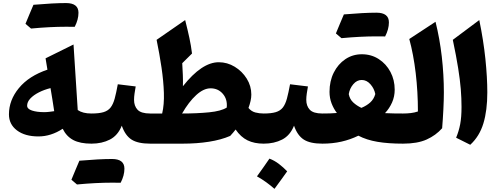

<svg xmlns="http://www.w3.org/2000/svg" viewBox="-20 -933 3249 1247"><path d="M288.1 -480.5 275.9 -554.2 457.5 -644 484.9 -218.3Q517.1 -195.8 573.7 -195.8H574.2V0H573.7Q500.5 0 456.1 -23.4Q411.6 -46.9 387.2 -96.7Q311 -46.9 229.5 -46.9Q142.1 -46.9 90.1 -86.2Q38.1 -125.5 38.1 -190.4Q38.1 -282.7 103 -361.3Q168 -439.9 288.1 -480.5ZM308.1 -360.8Q267.1 -350.6 232.4 -333Q197.8 -315.4 177 -293.2Q156.2 -271 156.2 -246.6Q156.2 -225.6 187.7 -215.1Q219.2 -204.6 267.1 -204.6Q284.2 -204.6 301.3 -206.8Q318.4 -209 332 -210.9Q325.7 -252.9 320.1 -288.1Q314.5 -323.2 308.1 -360.8ZM409.2 -759.3Q305.7 -759.3 181.6 -747.6L145.5 -778.3Q158.7 -810.1 171.4 -840.8Q184.1 -871.6 197.3 -901.9Q328.1 -913.1 408.9 -913.1Q489.7 -913.1 489.7 -850.1Q489.7 -806.2 465.3 -758.8Z M707.5 253.4Q604 253.4 480 265.1L443.8 234.4Q457 202.6 469.7 171.9Q482.4 141.1 495.6 110.8Q626.5 99.6 707.3 99.6Q788.1 99.6 788.1 162.6Q788.1 206.5 763.7 253.9ZM574.2 0Q563.5 0 558.1 -8.1Q552.7 -16.1 552.7 -38.6V-157.2Q552.7 -179.7 558.1 -187.7Q563.5 -195.8 574.2 -195.8Q623 -195.8 652.3 -204.6Q681.6 -213.4 698.2 -234.6Q714.8 -255.9 724.9 -292.7Q734.9 -329.6 745.1 -385.7L861.3 -371.6Q856.9 -347.7 853.8 -325.4Q850.6 -303.2 850.6 -284.7Q850.6 -244.6 873.5 -220.2Q896.5 -195.8 955.1 -195.8H955.6V0H955.1Q875.5 0 834.2 -26.6Q793 -53.2 771 -116.7Q745.6 -53.2 693.8 -26.6Q642.1 0 574.2 0Z M1400.9 -528.8Q1456.1 -528.8 1504.4 -499.5Q1552.7 -470.2 1582.5 -422.4Q1612.3 -374.5 1612.3 -318.8Q1612.3 -299.3 1607.4 -277.3Q1602.5 -255.4 1593.8 -231.9Q1612.3 -209.5 1638.2 -202.6Q1664.1 -195.8 1692.4 -195.8H1692.9V0H1692.4Q1631.8 0 1587.6 -21.5Q1543.5 -43 1510.3 -91.8Q1495.1 -71.8 1475.1 -50.3Q1416.5 -24.9 1337.6 -12.5Q1258.8 0 1167 0H955.6Q944.8 0 939.5 -8.1Q934.1 -16.1 934.1 -38.6V-157.2Q934.1 -179.7 939.5 -187.7Q944.8 -195.8 955.6 -195.8H1033.2Q1046.9 -253.4 1044.4 -329.6Q1042 -405.8 1029.1 -493.9Q1016.1 -582 997.1 -674.3L1182.6 -802.7Q1199.7 -734.9 1210.2 -686Q1220.7 -637.2 1227.1 -585.4L1163.6 -522.5Q1166 -483.9 1167.5 -445.3Q1168.9 -406.7 1168 -373Q1291 -528.8 1400.9 -528.8ZM1347.7 -359.4Q1302.2 -359.4 1254.2 -315.4Q1206.1 -271.5 1162.6 -195.8Q1260.7 -195.8 1338.6 -203.6Q1416.5 -211.4 1452.6 -234.4Q1458 -288.1 1427.2 -323.7Q1396.5 -359.4 1347.7 -359.4Z M1730 97.2Q1762.2 109.4 1791 131.3Q1819.8 153.3 1845.2 179.7Q1825.2 207.5 1804.7 236.1Q1784.2 264.6 1762.7 293.5Q1737.8 271.5 1709.5 251Q1681.2 230.5 1648.9 212.4Q1670.4 183.1 1690.4 154.3Q1710.4 125.5 1730 97.2ZM1692.9 0Q1682.1 0 1676.8 -8.1Q1671.4 -16.1 1671.4 -38.6V-157.2Q1671.4 -179.7 1676.8 -187.7Q1682.1 -195.8 1692.9 -195.8Q1741.7 -195.8 1771 -204.6Q1800.3 -213.4 1816.9 -234.6Q1833.5 -255.9 1843.5 -292.7Q1853.5 -329.6 1863.8 -385.7L1980 -371.6Q1975.6 -347.7 1972.4 -325.4Q1969.2 -303.2 1969.2 -284.7Q1969.2 -244.6 1992.2 -220.2Q2015.1 -195.8 2073.7 -195.8H2074.2V0H2073.7Q1994.1 0 1952.9 -26.6Q1911.6 -53.2 1889.6 -116.7Q1864.3 -53.2 1812.5 -26.6Q1760.7 0 1692.9 0Z M2330.1 -580.6Q2391.6 -580.6 2439.9 -549.3Q2488.3 -518.1 2515.9 -465.8Q2543.5 -413.6 2543.5 -350.6Q2543.5 -306.2 2526.4 -267.6Q2509.3 -229 2480.5 -198.2Q2504.9 -196.8 2537.4 -196.3Q2569.8 -195.8 2597.2 -195.8H2597.7V0H2597.2Q2501.5 0 2431.2 -12Q2360.8 -23.9 2307.6 -51.8Q2255.9 -26.4 2197.8 -13.2Q2139.6 0 2074.2 0Q2063.5 0 2058.1 -8.1Q2052.7 -16.1 2052.7 -38.6V-157.2Q2052.7 -179.7 2058.1 -187.7Q2063.5 -195.8 2074.2 -195.8Q2097.7 -195.8 2123.8 -196.5Q2149.9 -197.3 2168 -199.2Q2147 -226.6 2133.5 -261.5Q2120.1 -296.4 2120.1 -336.4Q2120.1 -406.2 2147.7 -461.4Q2175.3 -516.6 2222.9 -548.6Q2270.5 -580.6 2330.1 -580.6ZM2329.1 -413.6Q2297.9 -413.6 2274.4 -386Q2251 -358.4 2245.1 -321.8Q2251.5 -288.6 2274.2 -267.6Q2296.9 -246.6 2327.1 -232.4Q2361.3 -246.6 2384.8 -267.8Q2408.2 -289.1 2417.5 -322.3Q2410.2 -358.4 2385.7 -386Q2361.3 -413.6 2329.1 -413.6ZM2425.3 -696.8Q2321.8 -696.8 2197.8 -685.1L2161.6 -715.8Q2174.8 -747.6 2187.5 -778.3Q2200.2 -809.1 2213.4 -839.4Q2344.2 -850.6 2425 -850.6Q2505.9 -850.6 2505.9 -787.6Q2505.9 -743.7 2481.4 -696.3Z M2808.6 -791.5Q2835.9 -682.6 2849.4 -564.7Q2862.8 -446.8 2862.8 -332.5Q2862.8 -286.1 2859.6 -222.2Q2856.4 -158.2 2851.6 -100.1Q2810.5 -53.7 2751 -26.9Q2691.4 0 2597.7 0Q2586.9 0 2581.5 -8.1Q2576.2 -16.1 2576.2 -38.6V-157.2Q2576.2 -179.7 2581.5 -187.7Q2586.9 -195.8 2597.7 -195.8Q2623.5 -195.8 2648.4 -198.7Q2673.3 -201.7 2694.3 -209Q2694.3 -336.9 2679.9 -458.3Q2665.5 -579.6 2638.2 -679.7Z M3092.8 -802.7Q3120.1 -670.4 3132.6 -549.8Q3145 -429.2 3145 -333Q3145 -215.8 3119.6 -131.8Q3094.2 -47.9 3034.2 7.3L2942.4 -38.6Q2960 -80.6 2968.8 -126.2Q2977.5 -171.9 2977.5 -238.3Q2977.5 -294.4 2972.7 -354.2Q2967.8 -414.1 2955.6 -490.7Q2943.4 -567.4 2920.9 -674.3Z"/></svg>

Font: Pinar-DS2-FD ExtraBold
Style: Regular
Weight: 800
Designer: Amin Abedi
Version: Version 3.000